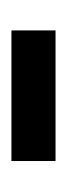

<svg xmlns="http://www.w3.org/2000/svg" viewBox="92 -440 119 344"><g transform="rotate(-90 152.0 -268.5)"><path d="M35 -229H269V-308H35Z"/></g></svg>

Font: Noto Sans Arabic SemCond
Style: Regular
Weight: 400
Width: 4
Designer: Monotype Design Team, Nadine Chahine, Nizar Qandah and Khaled Hosny
Foundry: Monotype Imaging Inc.
Version: Version 2.012